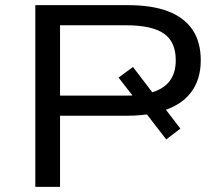

<svg xmlns="http://www.w3.org/2000/svg" viewBox="-20 -725 848 745"><path d="M117 0V-705H477Q570 -705 632.5 -681Q695 -657 727 -609.5Q759 -562 759 -491Q759 -417 721.5 -367Q684 -317 611 -295L607 -321L680 -226L625 -184L537 -298L570 -284Q552 -281 528 -278.5Q504 -276 477 -276H213V0ZM213 -354H467Q481 -354 493 -354.5Q505 -355 517 -356L510 -334L440 -424L496 -465L580 -355L560 -364Q662 -389 662 -491Q662 -563 615.5 -595Q569 -627 468 -627H213Z"/></svg>

Font: Nunito Sans 10pt Expanded
Style: Regular
Weight: 400
Width: 7
Designer: Vernon Adams
Foundry: Vernon Adams
Version: Version 3.101;gftools[0.9.27]